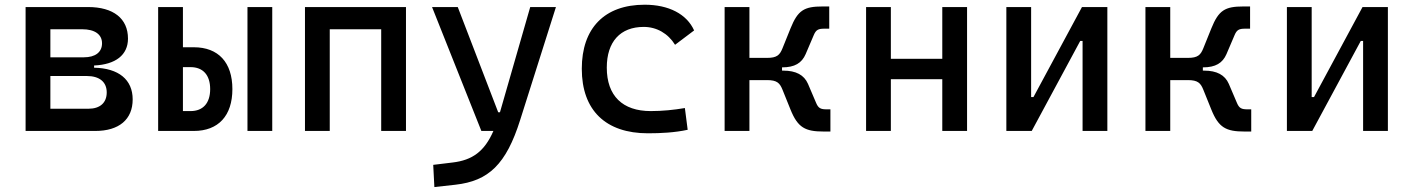

<svg xmlns="http://www.w3.org/2000/svg" viewBox="-20 -547 5899 802"><path d="M86.9 0H377.9C477.1 0 534.2 -47.9 534.2 -131.8C534.2 -214.4 475.6 -262.2 373 -264.2V-273.4C462.9 -277.3 514.6 -317.4 514.6 -385.7C514.6 -469.7 453.6 -517.6 347.7 -517.6H86.9ZM190.4 -92.8V-229.5H342.8C395.5 -229.5 425.8 -204.6 425.8 -161.1C425.8 -117.7 397.9 -92.8 349.6 -92.8ZM190.4 -307.6V-424.8H323.2C376 -424.8 406.2 -403.3 406.2 -366.2C406.2 -329.1 378.4 -307.6 330.1 -307.6Z M640.6 0H789.6C892.1 0 950.7 -63.5 950.7 -174.8C950.7 -286.1 892.1 -349.6 789.6 -349.6H744.1V-517.6H640.6ZM1013.7 0H1117.2V-517.6H1013.7ZM744.1 -83V-266.6H775.9C828.1 -266.6 857.9 -233.4 857.9 -174.8C857.9 -116.2 828.1 -83 775.9 -83Z M1572.3 0H1675.8V-517.6H1253.9V0H1357.4V-424.8H1572.3Z M1794.4 234.4 1882.3 224.6C2021 209 2094.2 139.6 2152.8 -45.9L2302.2 -517.6H2194.8L2068.4 -78.1H2061L1892.1 -517.6H1784.7L1990.7 0H2041C2003.9 85.4 1953.1 122.1 1870.6 131.8L1789.6 141.6Z M2686.5 9.8C2740.7 9.8 2798.8 6.8 2852.5 -4.9L2840.8 -95.7C2794.9 -87.9 2746.6 -83 2698.2 -83C2580.6 -83 2514.6 -146.5 2514.6 -264.6C2514.6 -373 2571.3 -434.6 2668.9 -434.6C2723.1 -434.6 2770.5 -407.2 2799.8 -359.9L2879.4 -419.9C2848.6 -488.3 2773.4 -527.3 2672.9 -527.3C2504.4 -527.3 2410.2 -428.7 2410.2 -259.8C2410.2 -85.9 2510.3 9.8 2686.5 9.8Z M3006.8 0H3110.4V-212.4H3184.1C3225.6 -212.4 3237.3 -200.2 3248.5 -172.4L3282.2 -88.9C3312.5 -13.7 3343.8 2.4 3420.4 2.4H3448.7V-90.3H3432.6C3408.7 -90.3 3398.4 -94.7 3389.2 -116.7L3355 -196.8C3338.9 -233.9 3304.7 -252 3252 -252H3246.6V-265.6H3247.1C3299.8 -265.6 3329.1 -283.7 3345.2 -320.8L3379.4 -400.9C3388.7 -422.9 3398.9 -427.2 3422.9 -427.2H3443.8V-520H3415.5C3338.9 -520 3312.5 -503.9 3282.2 -428.7L3248.5 -345.2C3237.3 -317.4 3225.6 -305.2 3184.1 -305.2H3110.4V-517.6H3006.8Z M3916 0H4019.5V-517.6H3916V-301.3H3701.2V-517.6H3597.7V0H3701.2V-216.3H3916Z M4183.6 0H4289.6L4492.2 -376H4502V0H4605.5V-517.6H4499.5L4296.9 -141.6H4287.1V-517.6H4183.6Z M4764.6 0H4868.2V-212.4H4941.9C4983.4 -212.4 4995.1 -200.2 5006.3 -172.4L5040 -88.9C5070.3 -13.7 5101.6 2.4 5178.2 2.4H5206.5V-90.3H5190.4C5166.5 -90.3 5156.2 -94.7 5147 -116.7L5112.8 -196.8C5096.7 -233.9 5062.5 -252 5009.8 -252H5004.4V-265.6H5004.9C5057.6 -265.6 5086.9 -283.7 5103 -320.8L5137.2 -400.9C5146.5 -422.9 5156.7 -427.2 5180.7 -427.2H5201.7V-520H5173.3C5096.7 -520 5070.3 -503.9 5040 -428.7L5006.3 -345.2C4995.1 -317.4 4983.4 -305.2 4941.9 -305.2H4868.2V-517.6H4764.6Z M5355.5 0H5461.4L5664.1 -376H5673.8V0H5777.3V-517.6H5671.4L5468.8 -141.6H5459V-517.6H5355.5Z"/></svg>

Font: CaskaydiaCove Nerd Font
Style: Regular
Weight: 400
Designer: Aaron Bell
Foundry: Saja Typeworks
Version: Version 2111.1;Nerd Fonts 2.3.3